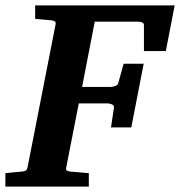

<svg xmlns="http://www.w3.org/2000/svg" viewBox="-35 -691 667 711"><path d="M579.1 -502H498V-598.1Q498 -605.5 490.7 -608.2Q483.4 -610.8 475.1 -610.8H315.9L269 -369.1H375Q382.3 -369.1 391.4 -372.3Q400.4 -375.5 402.8 -382.8L422.9 -455.1H497.1L451.2 -219.2H376L387.2 -293.9Q387.7 -300.8 379.6 -304.4Q371.6 -308.1 363.8 -308.1H256.8L210 -69.8Q208.5 -61 213.9 -58.6Q219.2 -56.2 229 -55.2Q238.3 -54.7 249 -53.7Q258.3 -52.7 269.8 -51.8Q281.2 -50.8 293.9 -49.8V0H-15.1V-49.8Q-4.9 -50.8 5.1 -51.8Q15.1 -52.7 23.4 -53.7Q32.7 -54.7 42 -55.2Q53.2 -56.2 58.8 -58.6Q64.5 -61 66.9 -70.8L170.9 -601.1Q172.4 -609.9 167 -612.5Q161.6 -615.2 151.9 -616.2Q143.1 -616.7 133.8 -617.7Q125.5 -618.7 115.2 -619.4Q105 -620.1 95.2 -621.1V-670.9H611.8Z"/></svg>

Font: Charis SIL Eur
Style: Bold Italic
Weight: 700
Italic angle: -11°
Foundry: SIL International
Version: Version 5.000